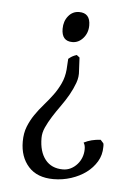

<svg xmlns="http://www.w3.org/2000/svg" viewBox="-43 -562 423 585"><g transform="rotate(5 168.0 -270.0)"><path d="M210 -489Q210 -466 196 -450Q182 -434 163 -434Q130 -434 130 -472Q130 -495 143 -511Q156 -527 176 -527Q210 -527 210 -489ZM285 -124Q285 -99 273 -79Q261 -59 241.5 -44.5Q222 -30 196 -21.5Q170 -13 142 -13Q92 -13 65.5 -42.5Q39 -72 39 -119Q39 -145 47 -165Q55 -185 67 -202.5Q79 -220 93.5 -236.5Q108 -253 120.5 -270Q133 -287 142 -306.5Q151 -326 153 -349L155 -382Q161 -387 166 -390Q171 -393 180 -396L189 -389L191 -349Q193 -330 186 -311Q179 -292 168.5 -273.5Q158 -255 145 -237Q132 -219 121 -201.5Q110 -184 102.5 -167.5Q95 -151 95 -135Q95 -93 114 -69Q133 -45 168 -45Q181 -45 192 -50.5Q203 -56 211.5 -65.5Q220 -75 224.5 -87Q229 -99 229 -112Q229 -118 228 -122.5Q227 -127 224 -132Q236 -138 248 -141Q260 -144 275 -145L284 -135Q285 -132 285 -129Q285 -126 285 -124Z"/></g></svg>

Font: Ekushey Sumon
Style: Regular
Weight: 400
Designer: Al Mamun Sumon
Foundry: Al Mamun Sumon
Version: Version 1.0